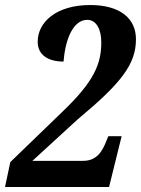

<svg xmlns="http://www.w3.org/2000/svg" viewBox="-30 -744 561 764"><path d="M-10 0H404L454 -202H401L394 -185C378 -144 357 -104 301 -104H99L279 -269C452 -413 511 -488 511 -588C511 -672 446 -724 329 -724C194 -724 120 -656 120 -578C120 -524 163 -499 223 -499C230 -592 263 -665 317 -665C353 -665 373 -628 373 -576C373 -491 346 -421 218 -299L11 -99Z"/></svg>

Font: Noto Serif Tamil Condensed
Style: Bold Italic
Weight: 700
Width: 3
Italic angle: -12°
Designer: Indian Type Foundry, Tom Grace, and the Monotype Design Team
Foundry: Monotype Imaging Inc.
Version: Version 2.003